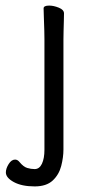

<svg xmlns="http://www.w3.org/2000/svg" viewBox="-20 -505 341 687"><path d="M139 -364Q139 -374 138.5 -396Q138 -418 137 -441Q136 -464 136 -475Q136 -485 156 -485Q172 -485 190.5 -477.5Q209 -470 209 -457Q209 -449 208.5 -431.5Q208 -414 207.5 -395Q207 -376 207 -364V30Q207 58 199 89Q191 120 168.5 141Q146 162 104 162Q58 162 29.5 146.5Q1 131 1 112Q1 98 11 82Q21 66 34 66Q43 66 50 75Q64 92 77.5 96Q91 100 104 100Q121 100 130 81Q139 62 139 31Z"/></svg>

Font: Moon Stars Kai T
Style: Regular
Weight: 400
Designer: GuiWonder
Version: Version 1.101